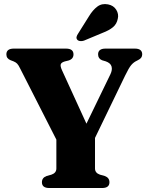

<svg xmlns="http://www.w3.org/2000/svg" viewBox="-20 -944 742 964"><path d="M529.5 -29Q529.5 0 492.5 0H227.5Q190.5 0 190.5 -29Q190.5 -52 214.5 -60.5L238 -67Q263 -75.5 263 -98V-243L82 -598.5Q73 -617.5 66 -624.5Q59 -631.5 48 -636L33.5 -641.5Q12 -650 12 -671Q12 -700 49.5 -700H311Q349 -700 349 -671Q349 -647.5 323.5 -640L305 -635.5Q288 -630.5 285 -621.2Q282 -612 291 -592L414 -323L534.5 -571.5Q545 -593.5 540 -610.5Q535 -627.5 511 -636L492.5 -641.5Q472.5 -649.5 472.5 -671Q472.5 -700 510 -700H657Q694 -700 694 -671Q694 -652 673.5 -642.5L666 -638.5Q651 -631.5 639 -617.5Q627 -603.5 608 -564L457 -251.5V-98Q457 -75.5 482 -67L505.5 -60.5Q529.5 -52 529.5 -29ZM426.5 -862Q446 -894 468.8 -911Q491.5 -928 522.5 -922Q550.5 -916.5 563.8 -894.8Q577 -873 571.5 -850.5Q566.5 -823.5 547.2 -807.5Q528 -791.5 495 -779L401.5 -740Q393 -737 383.2 -737.8Q373.5 -738.5 368 -744.5Q362.5 -751.5 364.5 -759.2Q366.5 -767 372 -775Z"/></svg>

Font: Fraunces 9pt S000
Style: Bold
Weight: 700
Version: Version 1.000; ttfautohint (v1.8.3)